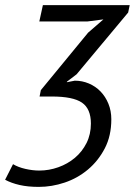

<svg xmlns="http://www.w3.org/2000/svg" viewBox="-83 -520 528 752"><path d="M71 148Q109 148 145.5 135Q182 122 210.5 98Q239 74 256 40Q273 6 273 -36Q273 -94 238 -118Q203 -142 120 -142H72L77 -167L262 -392L322 -444L260 -436H71L85 -500H425L419 -471L217 -229L179 -200V-198L210 -204Q239 -204 265 -193Q291 -182 310.5 -162Q330 -142 341.5 -114Q353 -86 353 -53Q353 12 327.5 61Q302 110 261.5 144Q221 178 170.5 195Q120 212 69 212Q26 212 -6.5 204.5Q-39 197 -63 184L-32 123Q-12 135 16.5 141.5Q45 148 71 148Z"/></svg>

Font: PT Sans
Style: Italic
Weight: 400
Italic angle: -12°
Designer: A.Korolkova, O.Umpeleva, V.Yefimov
Foundry: ParaType Ltd
Version: Version 2.003W OFL